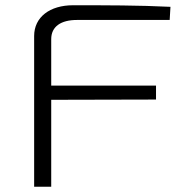

<svg xmlns="http://www.w3.org/2000/svg" viewBox="-20 -711 734 731"><path d="M626 -635 629 -685C509 -691 382 -691 258 -691C170 -691 110 -646 110 -574V0H175V-331L574 -332V-385H175V-562C175 -610 212 -635 273 -635Z"/></svg>

Font: Exo 2 Light Expanded
Style: Regular
Weight: 300
Width: 7
Designer: Natanael Gama
Version: Version 1.001;PS 001.001;hotconv 1.0.70;makeotf.lib2.5.58329